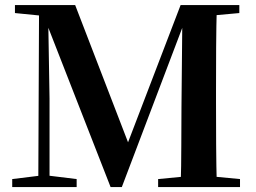

<svg xmlns="http://www.w3.org/2000/svg" viewBox="-20 -761 1041 781"><path d="M29.7 0V-32.6L149.4 -47.3H171.7L291.8 -32.6V0ZM40.8 -707.9V-740.5H191.8V-694.2H178.2ZM135.7 0 138.9 -740.5H175.2L181.5 -360V0ZM429.9 0 157 -698.4H150.5V-740.5H285.7L513.7 -148.8H487.8L494.5 -165.6L714.7 -740.5H766.2V-698.4H740.7L728.5 -666.6L475.5 0ZM623.2 0V-32.6L775.8 -47.3H801.8L956.3 -32.6V0ZM714.8 0Q717.5 -86.6 717.5 -170.8Q717.5 -255 718.2 -326.5L722.2 -740.5H862.1Q859.7 -654.9 859.2 -568.1Q858.7 -481.3 858.7 -393.6V-346.1Q858.7 -258.5 859.2 -171.8Q859.7 -85.2 862.1 0ZM787.7 -694.2V-740.5H953.5V-707.9L802.5 -694.2Z"/></svg>

Font: Noto Serif KR ExtraLight
Style: Regular
Weight: 200
Designer: Ryoko NISHIZUKA 西塚涼子 (kana & ideographs); Frank Grießhammer (Latin, Greek & Cyrillic); Wenlong ZHANG 张文龙 (bopomofo); San
Foundry: Adobe
Version: Version 2.002-H1;hotconv 1.1.0;makeotfexe 2.6.0